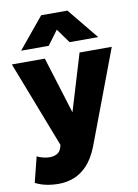

<svg xmlns="http://www.w3.org/2000/svg" viewBox="-105 -838 808 1127"><g transform="rotate(-10 299.0 -274.0)"><path d="M152 223Q114.5 223 78.8 215.8Q43 208.5 13.5 193L51.5 41.5Q68 50 88 55Q108 60 126 60Q151 60 170 50Q189 40 196 16L201 0L2 -515H198.5L303.5 -176.5L405.5 -515H597.5L387 44Q360.5 110.5 324 149.8Q287.5 189 244 206Q200.5 223 152 223ZM69.5 -585 221.5 -769.5H378L529 -585H358.5L297 -670L234 -585Z"/></g></svg>

Font: Geologica Roman ExtraBold
Style: Regular
Weight: 800
Designer: Sindre Bremnes, Frode Helland
Foundry: Monokrom Skriftforlag AS
Version: Version 1.010;gftools[0.9.28]